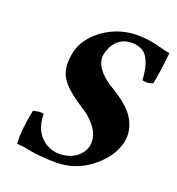

<svg xmlns="http://www.w3.org/2000/svg" viewBox="-123 -758 801 869"><g transform="rotate(20 277.5 -324.0)"><path d="M555.2 -630.9Q546.4 -539.1 533.7 -479Q512.7 -466.3 482.9 -474.1Q477.1 -574.2 435.5 -602.5Q413.1 -616.7 382.3 -617.2Q319.3 -617.2 290 -560.5Q282.2 -544.4 277.8 -526.9Q265.6 -469.7 336.9 -414.6Q349.6 -404.8 361.8 -397.9Q442.9 -350.6 475.6 -304.2Q514.6 -246.1 502 -184.1Q484.4 -105.5 404.3 -44.4Q331.1 9.8 241.7 9.8Q160.2 9.8 91.8 -4.9Q69.3 -9.8 48.3 -9.8Q43.5 -74.7 64 -174.8Q100.1 -183.6 114.7 -178.2Q115.2 -90.3 176.3 -50.8Q205.6 -32.7 239.7 -32.2Q310.1 -32.2 345.7 -79.6Q357.4 -96.2 361.3 -115.2Q373 -180.7 297.9 -243.2Q287.6 -251.5 260.3 -269Q185.5 -317.9 160.6 -356Q156.2 -363.3 152.3 -369.1Q128.9 -413.6 144 -484.9Q158.7 -552.7 228.5 -605Q232.4 -607.9 235.8 -609.9Q306.2 -657.7 392.1 -658.2Q452.1 -658.2 514.6 -640.1Q538.1 -633.3 555.2 -630.9Z"/></g></svg>

Font: Linux Libertine Slanted O
Style: Bold Slanted
Weight: 700
Designer: Philipp H. Poll
Foundry: Philipp H. Poll
Version: Version 5.0.0